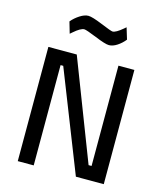

<svg xmlns="http://www.w3.org/2000/svg" viewBox="-132 -1020 946 1117"><g transform="rotate(15 340.5 -461.5)"><path d="M82 0ZM600 -688V0H432L194 -604H178V0H82V-688H253L486 -84H504V-688ZM334 -815Q270 -841 258 -841Q236 -841 196 -806L182 -794L162 -863Q182 -887 210 -905Q238 -923 261 -923Q284 -923 347 -897Q410 -871 419 -871Q439 -871 479 -905L492 -916L513 -847Q493 -822 467.5 -805.5Q442 -789 419 -789Q397 -789 334 -815Z"/></g></svg>

Font: Cairo SemiBold
Style: Regular
Weight: 600
Designer: Mohamed Gaber, the designers of Titillium
Foundry: Kief Type Foundry
Version: Version 2.009; ttfautohint (v1.5.33-1714) -l 8 -r 50 -G 200 